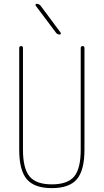

<svg xmlns="http://www.w3.org/2000/svg" viewBox="-20 -970 540 1000"><path d="M80.1 -190.4V-719.7Q80.1 -729.5 89.8 -730Q99.6 -730.5 99.6 -719.7V-190.4Q99.6 -92.8 133.8 -51.3Q168 -9.8 250 -9.8Q332 -9.8 366.2 -50.8Q400.4 -91.8 400.4 -190.4V-719.7Q400.4 -729.5 410.2 -730Q419.9 -730.5 419.9 -719.7V-190.4Q419.9 -83 380.4 -36.6Q340.8 9.8 250 9.8Q159.2 9.8 119.6 -36.6Q80.1 -83 80.1 -190.4ZM271.5 -799.8 166 -940.4Q164.1 -943.4 165.5 -946.8Q167 -950.2 170.9 -950.2Q182.6 -950.2 191.4 -940.4L295.9 -799.8Q297.9 -796.9 296.4 -793.5Q294.9 -790 291 -790Q279.3 -790 271.5 -799.8Z"/></svg>

Font: Rounded-X Mgen+ 1m thin
Style: Regular
Weight: 100
Designer: [Source Han Sans]
Ryoko NISHIZUKA  (kana & ideographs); Paul D. Hunt (Latin, Greek & Cyrillic); Wenlong ZHANG  (bopomofo
Version: Version 1.059.20150602